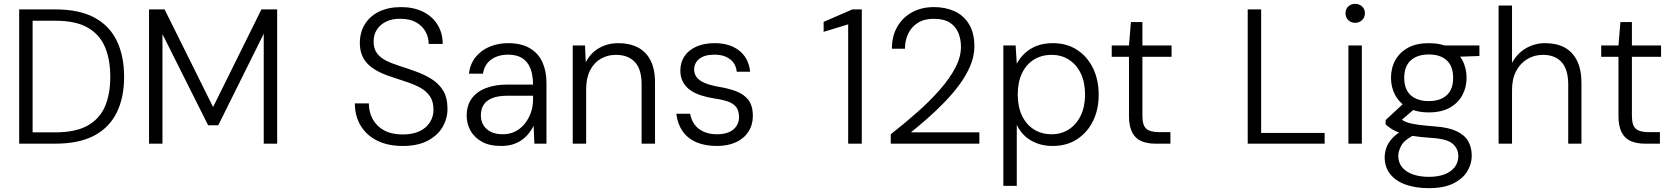

<svg xmlns="http://www.w3.org/2000/svg" viewBox="-20 -749 8720 1001"><path d="M80 0V-700H268Q392 -700 471 -658Q550 -616 588.5 -537Q627 -458 627 -348Q627 -240 588.5 -162Q550 -84 471 -42Q392 0 268 0ZM150 -59H268Q374 -59 436.5 -94Q499 -129 527 -193.5Q555 -258 555 -348Q555 -439 527 -504.5Q499 -570 436.5 -605.5Q374 -641 268 -641H150Z M757 0V-700H838L1091 -191L1343 -700H1425V0H1355V-573L1118 -96H1065L827 -571V0Z M2080 12Q2002 12 1946 -16Q1890 -44 1860 -94.5Q1830 -145 1830 -210H1903Q1903 -166 1922.5 -129Q1942 -92 1981.5 -70Q2021 -48 2080 -48Q2132 -48 2167.5 -65Q2203 -82 2221.5 -111.5Q2240 -141 2240 -177Q2240 -220 2221.5 -247Q2203 -274 2171.5 -291.5Q2140 -309 2099.5 -322Q2059 -335 2016 -350Q1933 -377 1894.5 -418.5Q1856 -460 1856 -525Q1856 -579 1881.5 -621.5Q1907 -664 1955.5 -688Q2004 -712 2071 -712Q2136 -712 2185 -688Q2234 -664 2261 -620.5Q2288 -577 2288 -520H2215Q2215 -554 2198.5 -584Q2182 -614 2149.5 -632.5Q2117 -651 2068 -651Q2026 -652 1994.5 -637Q1963 -622 1945.5 -595.5Q1928 -569 1928 -532Q1928 -495 1945 -472Q1962 -449 1991 -434Q2020 -419 2059.5 -406.5Q2099 -394 2146 -377Q2194 -360 2231.5 -336Q2269 -312 2291 -275.5Q2313 -239 2313 -181Q2313 -131 2287.5 -87Q2262 -43 2210 -15.5Q2158 12 2080 12Z M2592 12Q2532 12 2492.5 -10Q2453 -32 2433 -68Q2413 -104 2413 -145Q2413 -199 2439 -235Q2465 -271 2513 -289.5Q2561 -308 2623 -308H2759Q2759 -358 2745 -393Q2731 -428 2702.5 -446Q2674 -464 2629 -464Q2577 -464 2541.5 -439Q2506 -414 2498 -365H2425Q2431 -417 2461 -453Q2491 -489 2535 -506.5Q2579 -524 2629 -524Q2698 -524 2742.5 -497.5Q2787 -471 2808 -424.5Q2829 -378 2829 -317V0H2766L2762 -93Q2752 -73 2737 -54Q2722 -35 2701.5 -20Q2681 -5 2654 3.5Q2627 12 2592 12ZM2601 -49Q2638 -49 2667 -64Q2696 -79 2716.5 -105Q2737 -131 2748 -162.5Q2759 -194 2759 -228V-250H2629Q2576 -250 2545 -237Q2514 -224 2500.5 -201Q2487 -178 2487 -148Q2487 -119 2500 -97Q2513 -75 2538.5 -62Q2564 -49 2601 -49Z M2966 0V-512H3030L3034 -424Q3058 -472 3102.5 -498Q3147 -524 3205 -524Q3262 -524 3305 -502Q3348 -480 3371.5 -434.5Q3395 -389 3395 -318V0H3325V-310Q3325 -388 3290 -425.5Q3255 -463 3191 -463Q3147 -463 3112 -442.5Q3077 -422 3056.5 -382.5Q3036 -343 3036 -284V0Z M3718 12Q3655 12 3609.5 -8Q3564 -28 3538 -66Q3512 -104 3506 -156H3578Q3583 -126 3600 -101.5Q3617 -77 3647 -63Q3677 -49 3719 -49Q3756 -49 3781.5 -60.5Q3807 -72 3820 -92.5Q3833 -113 3833 -137Q3833 -172 3818 -191Q3803 -210 3774 -220Q3745 -230 3702 -236Q3665 -242 3633 -252.5Q3601 -263 3577.5 -280Q3554 -297 3540.5 -322Q3527 -347 3527 -381Q3527 -424 3548.5 -456Q3570 -488 3610.5 -506Q3651 -524 3706 -524Q3784 -524 3833.5 -485.5Q3883 -447 3891 -375H3821Q3817 -416 3786.5 -440Q3756 -464 3705 -464Q3653 -464 3626 -442.5Q3599 -421 3599 -386Q3599 -364 3612 -346.5Q3625 -329 3653 -317Q3681 -305 3724 -297Q3775 -289 3816 -274Q3857 -259 3881 -229Q3905 -199 3905 -144Q3905 -98 3882 -62.5Q3859 -27 3817 -7.5Q3775 12 3718 12Z M4402 0V-622L4274 -583V-635L4424 -700H4473V0Z M4624 0V-49Q4698 -107 4764 -165.5Q4830 -224 4881 -282.5Q4932 -341 4961 -396.5Q4990 -452 4990 -505Q4990 -544 4976.5 -577.5Q4963 -611 4932 -631Q4901 -651 4848 -651Q4798 -651 4764.5 -629.5Q4731 -608 4714.5 -572.5Q4698 -537 4698 -495H4630Q4630 -562 4658.5 -610.5Q4687 -659 4736 -685.5Q4785 -712 4849 -712Q4909 -712 4956.5 -690.5Q5004 -669 5032 -623Q5060 -577 5060 -507Q5060 -456 5038.5 -405.5Q5017 -355 4981.5 -307Q4946 -259 4902 -214Q4858 -169 4813.5 -130Q4769 -91 4729 -59H5086V0Z M5211 220V-512H5275L5281 -417Q5297 -447 5323 -471.5Q5349 -496 5385.5 -510Q5422 -524 5469 -524Q5542 -524 5595.5 -489Q5649 -454 5678.5 -393.5Q5708 -333 5708 -255Q5708 -177 5678 -117Q5648 -57 5594.5 -22.5Q5541 12 5468 12Q5405 12 5356 -16Q5307 -44 5281 -98V220ZM5463 -49Q5513 -49 5552.5 -74.5Q5592 -100 5614.5 -146.5Q5637 -193 5637 -256Q5637 -320 5614.5 -366.5Q5592 -413 5552.5 -438Q5513 -463 5463 -463Q5410 -463 5370 -438Q5330 -413 5308 -366.5Q5286 -320 5286 -256Q5286 -193 5308 -146.5Q5330 -100 5370 -74.5Q5410 -49 5463 -49Z M6004 0Q5961 0 5930 -13.5Q5899 -27 5882.5 -59Q5866 -91 5866 -145V-453H5776V-512H5866L5876 -634H5936V-512H6088V-453H5936V-145Q5936 -96 5956 -78Q5976 -60 6025 -60H6082V0Z M6485 0V-700H6555V-56H6886V0Z M7010 0V-512H7080V0ZM7045 -630Q7024 -630 7009.5 -644Q6995 -658 6995 -680Q6995 -702 7009.5 -715.5Q7024 -729 7045 -729Q7066 -729 7081 -715.5Q7096 -702 7096 -680Q7096 -658 7081 -644Q7066 -630 7045 -630Z M7429 232Q7362 232 7310 214Q7258 196 7228.5 159.5Q7199 123 7199 71Q7199 48 7207.5 22.5Q7216 -3 7238.5 -28Q7261 -53 7302 -74L7358 -48Q7303 -21 7286.5 8.5Q7270 38 7270 64Q7270 99 7290.5 123.5Q7311 148 7347 160.5Q7383 173 7429 173Q7477 173 7511 160Q7545 147 7564 122.5Q7583 98 7583 66Q7583 26 7553.5 0.5Q7524 -25 7444 -30Q7384 -34 7344.5 -40.5Q7305 -47 7279 -56Q7253 -65 7236 -76Q7219 -87 7204 -100V-123L7301 -213L7366 -191L7267 -106L7274 -134Q7286 -126 7297 -119.5Q7308 -113 7325.5 -108Q7343 -103 7375 -98.5Q7407 -94 7460 -90Q7531 -85 7573 -65.5Q7615 -46 7634 -13.5Q7653 19 7653 63Q7653 106 7629.5 144.5Q7606 183 7557 207.5Q7508 232 7429 232ZM7429 -163Q7365 -163 7321 -187Q7277 -211 7254.5 -252Q7232 -293 7232 -343Q7232 -395 7255 -436Q7278 -477 7321.5 -500.5Q7365 -524 7429 -524Q7494 -524 7537.5 -500.5Q7581 -477 7603.5 -436Q7626 -395 7626 -343Q7626 -293 7603.5 -252Q7581 -211 7537.5 -187Q7494 -163 7429 -163ZM7429 -222Q7489 -222 7522.5 -252.5Q7556 -283 7556 -343Q7556 -404 7522.5 -434.5Q7489 -465 7429 -465Q7370 -465 7335.5 -434.5Q7301 -404 7301 -343Q7301 -283 7335 -252.5Q7369 -222 7429 -222ZM7514 -451 7491 -512H7693V-457Z M7793 0V-720H7863V-421Q7889 -470 7935 -497Q7981 -524 8036 -524Q8095 -524 8137 -501.5Q8179 -479 8202 -432.5Q8225 -386 8225 -316V0H8156V-308Q8156 -386 8122 -424.5Q8088 -463 8024 -463Q7979 -463 7942.5 -441Q7906 -419 7884.5 -378.5Q7863 -338 7863 -280V0Z M8556 0Q8513 0 8482 -13.5Q8451 -27 8434.5 -59Q8418 -91 8418 -145V-453H8328V-512H8418L8428 -634H8488V-512H8640V-453H8488V-145Q8488 -96 8508 -78Q8528 -60 8577 -60H8634V0Z"/></svg>

Font: DM Sans 12pt Light
Style: Regular
Weight: 300
Version: Version 4.004;gftools[0.9.30]